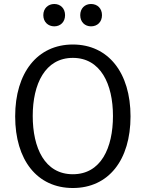

<svg xmlns="http://www.w3.org/2000/svg" viewBox="-20 -928 730 962"><path d="M491 -852C491 -886 468 -908 436 -908C405 -908 382 -886 382 -852C382 -818 405 -796 436 -796C468 -796 491 -818 491 -852ZM306 -852C306 -886 283 -908 252 -908C221 -908 197 -886 197 -852C197 -818 221 -796 252 -796C283 -796 306 -818 306 -852ZM546 -347C546 -187 486 -55 345 -55C204 -55 144 -187 144 -347C144 -507 206 -638 345 -638C484 -638 546 -507 546 -347ZM634 -345C634 -563 523 -705 345 -705C167 -705 56 -563 56 -345C56 -126 166 14 345 14C524 14 634 -126 634 -345Z"/></svg>

Font: Repo
Style: Regular
Weight: 400
Designer: Stefan Peev
Foundry: Context Ltd
Version: Version 0.000